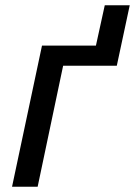

<svg xmlns="http://www.w3.org/2000/svg" viewBox="-20 -712 515 732"><path d="M25.9 0 140.1 -538.1H345.7L379.4 -691.9H474.6L425.3 -461.4H220.7L123.5 0Z"/></svg>

Font: Open Sans Medium
Style: Italic
Weight: 500
Italic angle: -12°
Designer: Monotype Design Team
Foundry: Monotype Imaging Inc.
Version: Version 3.000